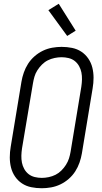

<svg xmlns="http://www.w3.org/2000/svg" viewBox="-20 -992 540 1020"><path d="M202 8Q173 8 146 2.5Q119 -3 97 -17.5Q75 -32 60 -54Q45 -76 38.5 -102Q32 -128 32 -156Q32 -184 37 -213L94 -558Q98 -582 106.5 -606.5Q115 -631 129 -653Q143 -675 163.5 -693Q184 -711 208 -722.5Q232 -734 257.5 -738.5Q283 -743 307 -743Q336 -743 363 -737.5Q390 -732 412 -717.5Q434 -703 449 -681Q464 -659 470.5 -633Q477 -607 477 -579Q477 -551 472 -522L415 -177Q411 -153 402.5 -128.5Q394 -104 380 -82Q366 -60 345.5 -42Q325 -24 301 -12.5Q277 -1 251.5 3.5Q226 8 202 8ZM202 -47Q220 -47 239 -51Q258 -55 275 -63.5Q292 -72 306 -86Q320 -100 330.5 -116.5Q341 -133 346.5 -150.5Q352 -168 355 -186L412 -531Q415 -551 415.5 -570Q416 -589 412.5 -607Q409 -625 400 -641Q391 -657 377 -668Q363 -679 344.5 -683.5Q326 -688 307 -688Q289 -688 270 -684Q251 -680 234 -671.5Q217 -663 203 -649Q189 -635 178.5 -618.5Q168 -602 163 -584.5Q158 -567 155 -549L97 -204Q94 -184 93.5 -165Q93 -146 96.5 -128Q100 -110 109 -94Q118 -78 132 -67Q146 -56 164.5 -51.5Q183 -47 202 -47ZM337 -801 237 -938 292 -972 382 -829Z"/></svg>

Font: Iosevka Curly Light
Style: Italic
Weight: 300
Italic angle: -9°
Monospace: yes
Designer: Belleve Invis
Foundry: Belleve Invis
Version: Version 22.1.2; ttfautohint (v1.8.4)